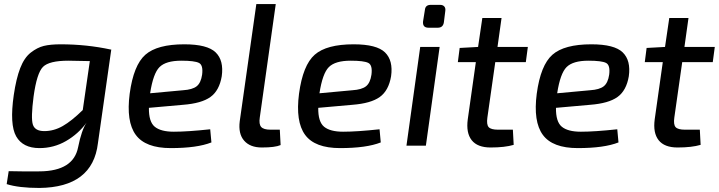

<svg xmlns="http://www.w3.org/2000/svg" viewBox="-20 -720 3553 949"><path d="M530 -475 464 -12Q438 206 175 209Q73 209 13 190L23 126Q102 128 178 127Q343 125 366 8Q383 -77 408 -114Q367 -58 306.5 -23Q246 12 175 12Q93 12 60 -46Q27 -104 48 -250Q60 -332 80 -383.5Q100 -435 132 -460Q164 -485 196.5 -493Q229 -501 280 -501Q408 -501 528 -475ZM389 -176 424 -418Q332 -420 318 -420Q223 -420 192.5 -389.5Q162 -359 146 -243Q132 -136 142.5 -104Q153 -72 199 -72Q246 -72 290 -97Q334 -122 389 -176Z M1019 -81 1025 -16Q954 12 824 12Q699 12 651 -53.5Q603 -119 621 -257Q640 -398 698.5 -449.5Q757 -501 891 -501Q1005 -501 1046 -461Q1087 -421 1076 -343Q1064 -272 1020 -240.5Q976 -209 885 -202L716 -187Q715 -118 745 -93.5Q775 -69 839 -69Q907 -69 1019 -81ZM722 -259 885 -274Q931 -277 952 -293.5Q973 -310 979 -351Q985 -398 963.5 -409Q942 -420 876 -420Q800 -420 768.5 -388.5Q737 -357 722 -259Z M1343 -700 1264 -139Q1259 -106 1271 -92.5Q1283 -79 1317 -79H1363L1367 -3Q1340 9 1274 9Q1216 9 1186.5 -25Q1157 -59 1165 -121L1247 -700Z M1856 -81 1862 -16Q1791 12 1661 12Q1536 12 1488 -53.5Q1440 -119 1458 -257Q1477 -398 1535.5 -449.5Q1594 -501 1728 -501Q1842 -501 1883 -461Q1924 -421 1913 -343Q1901 -272 1857 -240.5Q1813 -209 1722 -202L1553 -187Q1552 -118 1582 -93.5Q1612 -69 1676 -69Q1744 -69 1856 -81ZM1559 -259 1722 -274Q1768 -277 1789 -293.5Q1810 -310 1816 -351Q1822 -398 1800.5 -409Q1779 -420 1713 -420Q1637 -420 1605.5 -388.5Q1574 -357 1559 -259Z M2109 -696H2155Q2169 -696 2176 -688Q2183 -680 2181 -666L2174 -610Q2170 -583 2144 -583H2098Q2068 -583 2071 -614L2080 -670Q2082 -696 2109 -696ZM2085 0H1989L2057 -488H2153Z M2428 -413 2389 -139Q2384 -104 2395.5 -91.5Q2407 -79 2442 -79H2515L2519 -4Q2475 9 2405 9Q2340 9 2311.5 -27Q2283 -63 2292 -130L2332 -413H2243L2252 -483L2343 -488L2364 -631H2459L2439 -488H2589L2579 -413Z M3031 -81 3037 -16Q2966 12 2836 12Q2711 12 2663 -53.5Q2615 -119 2633 -257Q2652 -398 2710.5 -449.5Q2769 -501 2903 -501Q3017 -501 3058 -461Q3099 -421 3088 -343Q3076 -272 3032 -240.5Q2988 -209 2897 -202L2728 -187Q2727 -118 2757 -93.5Q2787 -69 2851 -69Q2919 -69 3031 -81ZM2734 -259 2897 -274Q2943 -277 2964 -293.5Q2985 -310 2991 -351Q2997 -398 2975.5 -409Q2954 -420 2888 -420Q2812 -420 2780.5 -388.5Q2749 -357 2734 -259Z M3352 -413 3313 -139Q3308 -104 3319.5 -91.5Q3331 -79 3366 -79H3439L3443 -4Q3399 9 3329 9Q3264 9 3235.5 -27Q3207 -63 3216 -130L3256 -413H3167L3176 -483L3267 -488L3288 -631H3383L3363 -488H3513L3503 -413Z"/></svg>

Font: Exo 2.0 Medium
Style: Italic
Weight: 500
Italic angle: -8°
Designer: Natanael Gama
Version: Version 1.001;PS 001.001;hotconv 1.0.70;makeotf.lib2.5.58329